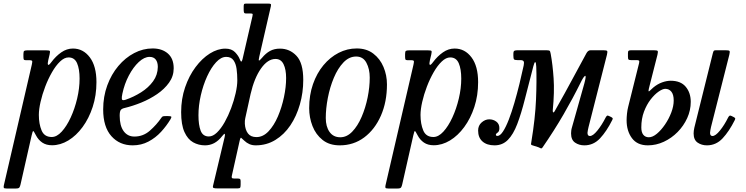

<svg xmlns="http://www.w3.org/2000/svg" viewBox="-69 -800 4158 1070"><path d="M84.5 -519.5H187.5Q206 -519.5 208.5 -516Q211 -512.5 207.5 -496.5L200 -465Q195 -444 199 -439.2Q203 -434.5 217.5 -454Q242 -487 272.5 -508.2Q303 -529.5 337.5 -529.5Q394.5 -529.5 431.5 -480.5Q468.5 -431.5 468.5 -342Q468.5 -268 447.5 -204Q426.5 -140 391.2 -92Q356 -44 311.8 -17.2Q267.5 9.5 221 9.5Q188.5 9.5 166.5 -5.5Q144.5 -20.5 131 -46.5Q119.5 -69 116.2 -69.8Q113 -70.5 107 -44L45.5 227.5Q43 239 39 244.8Q35 250.5 20 250.5H-32.5Q-46 250.5 -47.8 246.5Q-49.5 242.5 -47.5 232.5L108 -438.5Q111 -452 110.8 -458.2Q110.5 -464.5 95.5 -464.5H75Q65.5 -464.5 63.5 -468.8Q61.5 -473 61.5 -484.5V-499Q61.5 -513.5 66.2 -516.5Q71 -519.5 84.5 -519.5ZM147.5 -159.5Q147.5 -109.5 162.8 -73Q178 -36.5 219.5 -36.5Q247.5 -36.5 275 -66.5Q302.5 -96.5 325 -145.2Q347.5 -194 361 -251Q374.5 -308 374.5 -362Q374.5 -415.5 360.5 -447.8Q346.5 -480 313 -480Q289.5 -480 265.8 -457.2Q242 -434.5 220.8 -397.5Q199.5 -360.5 183 -317.2Q166.5 -274 157 -232.2Q147.5 -190.5 147.5 -159.5Z M506 -190Q506 -262 528.8 -324Q551.5 -386 590.5 -432.2Q629.5 -478.5 678.8 -504.2Q728 -530 781.5 -530Q834 -530 866.5 -501.8Q899 -473.5 899 -419.5Q899 -375.5 873.2 -339.5Q847.5 -303.5 806.5 -275.5Q765.5 -247.5 718 -228.2Q670.5 -209 626.5 -198.5Q610 -195 604 -187Q598 -179 598 -155Q598 -99.5 620 -69.2Q642 -39 680 -39Q729 -39 766.2 -71.8Q803.5 -104.5 830.5 -144Q834.5 -150 838.8 -151.5Q843 -153 854 -153H868.5Q882.5 -153 885.2 -150.2Q888 -147.5 881.5 -136Q859.5 -99 828.8 -65.5Q798 -32 758.2 -11Q718.5 10 670.5 10Q597.5 10 551.8 -41.2Q506 -92.5 506 -190ZM630.5 -244Q676 -259.5 717.2 -285.5Q758.5 -311.5 784.2 -347Q810 -382.5 810.5 -427Q810.5 -453 799 -468Q787.5 -483 764.5 -483Q735 -483 704.2 -454.2Q673.5 -425.5 649 -379Q624.5 -332.5 613 -278Q608.5 -258 610 -248Q611.5 -238 630.5 -244Z M940.5 -175Q940.5 -249 962.5 -313.2Q984.5 -377.5 1020.8 -426Q1057 -474.5 1100.5 -501.8Q1144 -529 1187 -529Q1222 -529 1241.2 -508.8Q1260.5 -488.5 1267.5 -469Q1276.5 -444.5 1282.5 -470L1337.5 -708Q1340.5 -720.5 1338.2 -722.8Q1336 -725 1324.5 -725H1301.5Q1292.5 -725 1290.8 -730.8Q1289 -736.5 1289 -746V-764Q1289 -773 1291 -776.5Q1293 -780 1302 -780H1425Q1437 -780 1439.8 -777.5Q1442.5 -775 1440.5 -765L1376 -484.5Q1371.5 -465 1374 -462.8Q1376.5 -460.5 1391 -477.5Q1412 -503 1435.8 -516Q1459.5 -529 1491.5 -529Q1545.5 -529 1583.2 -489Q1621 -449 1621 -355Q1621 -284 1602.2 -218.2Q1583.5 -152.5 1549 -101.2Q1514.5 -50 1465.5 -20Q1416.5 10 1356 10Q1336.5 10 1321 3.2Q1305.5 -3.5 1292.5 -16Q1279.5 -27.5 1275.2 -31.8Q1271 -36 1266 -13L1223 179.5Q1221 188 1223.5 191.5Q1226 195 1237.5 195H1256Q1265 195 1268.5 197.5Q1272 200 1272 209V229Q1272 241.5 1269.5 245.8Q1267 250 1255 250H1144Q1127 250 1121.2 247.5Q1115.5 245 1118.5 234L1183 -36.5Q1186 -49.5 1183.8 -53.5Q1181.5 -57.5 1169.5 -42Q1148 -14.5 1124.2 -2.2Q1100.5 10 1073.5 10Q1037.5 10 1007.2 -7Q977 -24 958.8 -64.5Q940.5 -105 940.5 -175ZM1253.5 -352.5Q1253.5 -386 1249.5 -415.8Q1245.5 -445.5 1232.2 -464.2Q1219 -483 1191.5 -483Q1163 -483 1135.2 -453Q1107.5 -423 1085.2 -374.2Q1063 -325.5 1050 -268.5Q1037 -211.5 1037 -157.5Q1037 -104 1049.2 -71.8Q1061.5 -39.5 1095 -39.5Q1117.5 -39.5 1140.2 -61.5Q1163 -83.5 1183.2 -119.5Q1203.5 -155.5 1219.2 -197.5Q1235 -239.5 1244.2 -280.5Q1253.5 -321.5 1253.5 -352.5ZM1295.5 -110Q1297.5 -76.5 1313 -56.2Q1328.5 -36 1360 -36Q1397 -36 1427.5 -68.2Q1458 -100.5 1479.8 -151.2Q1501.5 -202 1513.5 -258.8Q1525.5 -315.5 1525.5 -365Q1525.5 -413 1511.2 -442.2Q1497 -471.5 1466.5 -471.5Q1423 -471.5 1385.5 -418.2Q1348 -365 1327.5 -276L1298 -142Q1294.5 -128 1295.5 -110Z M1654 -197.5Q1654 -270 1675.2 -331Q1696.5 -392 1733.5 -436.5Q1770.5 -481 1818.2 -505.5Q1866 -530 1919 -530Q1974 -530 2011.5 -501.2Q2049 -472.5 2068.2 -426.8Q2087.5 -381 2087.5 -329.5Q2087.5 -232.5 2053.8 -155.5Q2020 -78.5 1960.8 -34.2Q1901.5 10 1824.5 10Q1766.5 10 1728.8 -20Q1691 -50 1672.5 -97.5Q1654 -145 1654 -197.5ZM1746.5 -142.5Q1746.5 -94.5 1767.5 -64.8Q1788.5 -35 1827.5 -35Q1864 -35 1894.2 -66.5Q1924.5 -98 1946.2 -148.5Q1968 -199 1979.8 -257Q1991.5 -315 1991.5 -367.5Q1991.5 -415.5 1973 -450.2Q1954.5 -485 1916 -485Q1876.5 -485 1845 -452Q1813.5 -419 1791.5 -366.5Q1769.5 -314 1758 -254.5Q1746.5 -195 1746.5 -142.5Z M2211.5 -519.5H2314.5Q2333 -519.5 2335.5 -516Q2338 -512.5 2334.5 -496.5L2327 -465Q2322 -444 2326 -439.2Q2330 -434.5 2344.5 -454Q2369 -487 2399.5 -508.2Q2430 -529.5 2464.5 -529.5Q2521.5 -529.5 2558.5 -480.5Q2595.5 -431.5 2595.5 -342Q2595.5 -268 2574.5 -204Q2553.5 -140 2518.2 -92Q2483 -44 2438.8 -17.2Q2394.5 9.5 2348 9.5Q2315.5 9.5 2293.5 -5.5Q2271.5 -20.5 2258 -46.5Q2246.5 -69 2243.2 -69.8Q2240 -70.5 2234 -44L2172.5 227.5Q2170 239 2166 244.8Q2162 250.5 2147 250.5H2094.5Q2081 250.5 2079.2 246.5Q2077.5 242.5 2079.5 232.5L2235 -438.5Q2238 -452 2237.8 -458.2Q2237.5 -464.5 2222.5 -464.5H2202Q2192.5 -464.5 2190.5 -468.8Q2188.5 -473 2188.5 -484.5V-499Q2188.5 -513.5 2193.2 -516.5Q2198 -519.5 2211.5 -519.5ZM2274.5 -159.5Q2274.5 -109.5 2289.8 -73Q2305 -36.5 2346.5 -36.5Q2374.5 -36.5 2402 -66.5Q2429.5 -96.5 2452 -145.2Q2474.5 -194 2488 -251Q2501.5 -308 2501.5 -362Q2501.5 -415.5 2487.5 -447.8Q2473.5 -480 2440 -480Q2416.5 -480 2392.8 -457.2Q2369 -434.5 2347.8 -397.5Q2326.5 -360.5 2310 -317.2Q2293.5 -274 2284 -232.2Q2274.5 -190.5 2274.5 -159.5Z M3313.5 -495 3211 -92.5Q3209.5 -87 3207.2 -75.2Q3205 -63.5 3205 -60Q3205 -42 3218.5 -42Q3235.5 -42 3260.2 -72.5Q3285 -103 3306.5 -145.5Q3310 -152 3313.8 -154.8Q3317.5 -157.5 3325 -153.5L3337.5 -147.5Q3343.5 -144 3345.2 -141.2Q3347 -138.5 3343 -131Q3311.5 -68 3275 -29Q3238.5 10 3187.5 10Q3158 10 3135.8 -5.2Q3113.5 -20.5 3113.5 -56.5Q3113.5 -62 3114.5 -71.5Q3115.5 -81 3118 -88.5L3187.5 -335Q3200 -381.5 3191.2 -377Q3182.5 -372.5 3166 -338Q3123.5 -252 3071.5 -162.2Q3019.5 -72.5 2955 21Q2949.5 29 2944.5 26.5Q2939.5 24 2931.5 20.5L2895.5 9Q2890 6.5 2890.2 3Q2890.5 -0.5 2892 -8.5Q2914 -142 2918.2 -245.5Q2922.5 -349 2919.5 -428.5Q2918.5 -452.5 2914 -453.8Q2909.5 -455 2903.5 -431.5Q2877 -329.5 2856.2 -247.8Q2835.5 -166 2813.5 -108.5Q2791.5 -51 2761.5 -20.5Q2731.5 10 2687 10Q2644.5 10 2620 -11.5Q2595.5 -33 2595.5 -72.5Q2595.5 -100.5 2615.2 -117.8Q2635 -135 2657.5 -135Q2680 -135 2697 -122.2Q2714 -109.5 2714 -86Q2714 -67.5 2704.2 -61.2Q2694.5 -55 2694.5 -49.5Q2694.5 -42.5 2703 -42.5Q2718 -42.5 2734.2 -67.2Q2750.5 -92 2766.5 -133.5Q2782.5 -175 2797.5 -226.5Q2812.5 -278 2825.8 -332.2Q2839 -386.5 2849.5 -435.5Q2853 -452 2849 -458.5Q2845 -465 2831 -465H2814.5Q2799 -465 2795.5 -469.5Q2792 -474 2792 -490V-500Q2792 -514.5 2797.8 -517.2Q2803.5 -520 2817 -520H2972Q2989.5 -520 2993.5 -517.5Q2997.5 -515 3000 -500Q3011 -440.5 3016.2 -364Q3021.5 -287.5 3011.5 -186Q3010.5 -177.5 3013.8 -174.2Q3017 -171 3022 -180Q3083 -287.5 3124.5 -365.5Q3166 -443.5 3199.5 -504Q3208.5 -520 3222.5 -520H3292Q3311.5 -520 3314.5 -516Q3317.5 -512 3313.5 -495Z M3995.5 -495 3893.5 -92.5Q3892 -87 3890 -75.2Q3888 -63.5 3888 -60Q3888 -42 3901.5 -42Q3918.5 -42 3943.2 -72.5Q3968 -103 3989 -145.5Q3992.5 -152 3996.5 -154.8Q4000.5 -157.5 4008 -153.5L4020 -147.5Q4026.5 -144 4028 -141.2Q4029.5 -138.5 4026 -131Q3994.5 -68 3958 -29Q3921.5 10 3870.5 10Q3841 10 3818.8 -5.2Q3796.5 -20.5 3796.5 -56.5Q3796.5 -62 3797.5 -71.5Q3798.5 -81 3800.5 -88.5L3903.5 -503Q3906.5 -515.5 3910 -517.8Q3913.5 -520 3922.5 -520H3974Q3993.5 -520 3996.5 -516Q3999.5 -512 3995.5 -495ZM3432 -205.5 3492.5 -448Q3495 -459 3492.2 -462Q3489.5 -465 3479 -465H3448Q3437 -465 3433.8 -468.2Q3430.5 -471.5 3430.5 -484V-504Q3430.5 -514.5 3434.5 -517.2Q3438.5 -520 3448.5 -520H3573.5Q3593 -520 3596 -516Q3599 -512 3595 -495L3551.5 -324Q3545 -299.5 3545.2 -293.8Q3545.5 -288 3552.2 -294.2Q3559 -300.5 3572 -312.5Q3595 -331.5 3620.5 -340.8Q3646 -350 3669 -350Q3724.5 -350 3752.5 -316.5Q3780.5 -283 3780.5 -232.5Q3780.5 -185.5 3760.8 -142Q3741 -98.5 3707.2 -64.2Q3673.5 -30 3630.5 -10Q3587.5 10 3541.5 10Q3482.5 10 3452.8 -30Q3423 -70 3423 -130Q3423 -145.5 3425.2 -167Q3427.5 -188.5 3432 -205.5ZM3505 -90Q3505 -62.5 3516.2 -48.8Q3527.5 -35 3547 -35Q3568 -35 3591.8 -54.8Q3615.5 -74.5 3637 -106Q3658.5 -137.5 3672 -173Q3685.5 -208.5 3685.5 -240Q3685.5 -273 3672.5 -289Q3659.5 -305 3638.5 -305Q3624 -305 3601.8 -289.8Q3579.5 -274.5 3557.2 -246Q3535 -217.5 3520 -178Q3505 -138.5 3505 -90Z"/></svg>

Font: Besley* Narrow
Style: Italic
Weight: 400
Width: 4
Italic angle: -13°
Designer: Owen Earl
Foundry: indestructible type*
Version: Version 3.000; ttfautohint (v1.8.3)